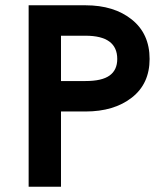

<svg xmlns="http://www.w3.org/2000/svg" viewBox="-20 -710 610 730"><path d="M88.9 0V-689.9H305.2Q413.6 -689.9 481.2 -635.7Q548.8 -581.5 548.8 -485.8Q548.8 -391.6 481.2 -338.9Q413.6 -286.1 305.2 -286.1H211.9V0ZM211.9 -401.9H305.2Q367.7 -401.9 396.7 -422.9Q425.8 -443.8 425.8 -485.8Q425.8 -574.2 305.2 -574.2H211.9Z"/></svg>

Font: HK Grotesk Legacy
Style: Bold
Weight: 700
Designer: Alfredo Marco Pradil
Foundry: Hanken Design Co.
Version: Version 2.022;PS 002.022;hotconv 1.0.88;makeotf.lib2.5.64775